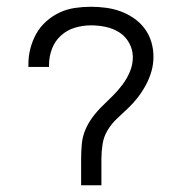

<svg xmlns="http://www.w3.org/2000/svg" viewBox="-20 -548 540 568"><path d="M220 0V-78Q220 -100 222 -122Q224 -144 232.5 -164Q241 -184 254 -201.5Q267 -219 283 -234.5Q299 -250 314.5 -265.5Q330 -281 343 -298.5Q356 -316 364.5 -336.5Q373 -357 373 -379Q373 -401 362 -421Q351 -441 332.5 -452.5Q314 -464 292.5 -468.5Q271 -473 249 -473Q225 -473 201.5 -466Q178 -459 160 -442.5Q142 -426 133.5 -403Q125 -380 125 -356V-350H64V-358Q64 -382 70 -405Q76 -428 87.5 -448.5Q99 -469 117 -485Q135 -501 156.5 -511Q178 -521 201.5 -524.5Q225 -528 249 -528Q271 -528 293.5 -525Q316 -522 336.5 -514.5Q357 -507 375.5 -494.5Q394 -482 407.5 -464Q421 -446 427.5 -424.5Q434 -403 434 -380Q434 -358 428 -337Q422 -316 411.5 -296.5Q401 -277 387.5 -259.5Q374 -242 358 -227Q342 -212 326 -197Q310 -182 298.5 -163Q287 -144 283.5 -122Q280 -100 280 -78V0Z"/></svg>

Font: Iosevka Custom Light
Style: Regular
Weight: 300
Monospace: yes
Designer: Belleve Invis
Foundry: Belleve Invis
Version: Version 27.3.5